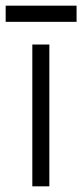

<svg xmlns="http://www.w3.org/2000/svg" viewBox="-32 -657 290 677"><path d="M-12 -580H238V-637H-12ZM82 0H142V-500H82Z"/></svg>

Font: Unageo Variable
Style: Regular
Weight: 300
Designer: Richard Sepsi
Foundry: Richard Sepsi
Version: Version 2.200